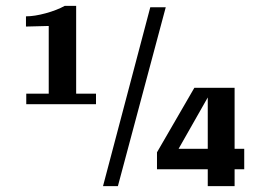

<svg xmlns="http://www.w3.org/2000/svg" viewBox="-20 -638 905 658"><path d="M309 -317V-281H70V-317H147V-549L69 -547V-582Q98 -582 136.5 -592.5Q175 -603 202 -618H241V-317ZM548 -613 384 0H333L495 -613ZM817 -58H784V0H692V-58H518V-116L646 -337H784V-128H817ZM692 -128V-304L592 -128Z"/></svg>

Font: Arya
Style: Bold
Weight: 700
Designer: Eduardo Rodriguez Tunni, Modular Infotech
Foundry: Eduardo Rodriguez Tunni, Modular Infotech
Version: Version 1.002